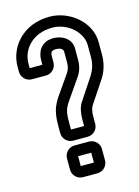

<svg xmlns="http://www.w3.org/2000/svg" viewBox="-111 -761 613 848"><g transform="rotate(-15 195.0 -336.5)"><path d="M194 -324 250 -405C267 -428 274 -453 274 -481V-533C274 -581 229 -602 193 -602C135 -602 116 -558 116 -522V-501H58V-522C58 -583 106 -648 201 -648C269 -648 332 -593 332 -533V-476C332 -448 324 -423 310 -400L242 -297C228 -276 224 -247 224 -220V-192H164V-220C164 -275 168 -287 194 -324ZM161 -142H227C253 -142 274 -163 274 -189V-220C274 -242 277 -258 284 -270L352 -372C372 -403 382 -438 382 -476V-533C382 -627 291 -698 201 -698C80 -698 8 -611 8 -522V-498C8 -472 29 -451 55 -451H119C145 -451 166 -472 166 -498V-522C166 -544 169 -552 193 -552C215 -552 224 -541 224 -533V-481C224 -460 218 -447 209 -434L152 -352C122 -309 114 -279 114 -220V-189C114 -163 135 -142 161 -142ZM164 -25V-70H224V-25ZM274 -22V-73C274 -99 253 -120 227 -120H161C135 -120 114 -99 114 -73V-22C114 4 135 25 161 25H227C253 25 274 4 274 -22Z"/></g></svg>

Font: DIN Rundschrift
Style: MittelKont
Weight: 400
Version: Version 1.027